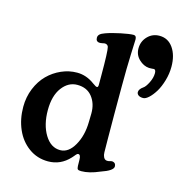

<svg xmlns="http://www.w3.org/2000/svg" viewBox="-111 -845 928 965"><g transform="rotate(15 353.5 -362.5)"><path d="M568.8 -440.9Q568.8 -456.1 589.8 -470.7Q601.1 -478 614.3 -504.2Q627.4 -530.3 627.4 -554.2Q627.4 -571.8 617.7 -573.7Q616.2 -573.7 607.9 -572.8Q599.6 -571.8 591.8 -572.3Q563 -574.2 539.1 -597.2Q515.1 -620.1 515.1 -653.8Q515.1 -690.4 540 -716.3Q564.9 -742.2 601.6 -742.2Q646.5 -742.2 672.9 -704.3Q699.2 -666.5 699.2 -606.9Q699.2 -570.8 688.7 -534.9Q678.2 -499 663.1 -474.1Q647.9 -449.2 631.3 -433.8Q614.7 -418.5 602.1 -418.5Q585.9 -418.5 577.4 -424.8Q568.8 -431.2 568.8 -440.9ZM31.7 -220.2Q31.7 -271.5 50 -316.2Q68.4 -360.8 98.6 -391.1Q128.9 -421.4 168.2 -438.7Q207.5 -456.1 249.5 -456.1Q298.3 -456.1 340.8 -424.3Q344.2 -422.4 348.4 -419.4Q352.5 -416.5 354.5 -415.3Q356.4 -414.1 358.6 -413.1Q360.8 -412.1 363.3 -412.1Q370.1 -412.1 370.1 -424.8V-471.7Q370.1 -601.1 364.3 -621.1Q360.4 -632.3 347.7 -633.8Q343.8 -634.3 333.7 -631.8Q323.7 -629.4 315.9 -630.4Q308.6 -630.9 304 -636.2Q299.3 -641.6 299.3 -651.4Q299.3 -662.1 307.1 -669.4Q314.9 -676.8 333 -683.1Q363.8 -694.3 408.7 -703.6Q453.6 -712.9 474.1 -712.9Q489.3 -712.9 489.3 -692.4Q489.3 -689 486.3 -616.5Q483.4 -543.9 483.4 -446.8V-301.8Q483.4 -237.8 484.1 -171.9Q484.9 -106 484.9 -104.5Q484.9 -90.8 490.2 -80.1Q495.6 -69.3 505.4 -67.4Q514.2 -65.9 522.5 -68.8Q530.8 -71.8 537.6 -70.8Q554.2 -67.4 554.2 -49.3Q554.2 -27.3 490.7 -5.9Q438 17.1 396.5 17.1Q382.8 17.1 378.7 13.2Q374.5 9.3 374 -4.4Q374 -9.8 373.8 -19.5Q373.5 -29.3 373.5 -35.6Q373.5 -62.5 360.4 -62.5Q357.9 -62.5 355.2 -60.8Q352.5 -59.1 350.3 -56.6Q348.1 -54.2 343.3 -48.3Q338.4 -42.5 334 -37.6Q287.6 12.7 222.2 12.7Q165.5 12.7 121.6 -19.3Q77.6 -51.3 54.7 -104Q31.7 -156.7 31.7 -220.2ZM266.6 -57.6Q310.1 -57.6 339.6 -109.4Q369.1 -161.1 370.1 -232.4L371.1 -276.4Q371.6 -327.6 344.2 -362.3Q316.9 -397 266.6 -397Q219.7 -397 187.5 -354Q155.3 -311 155.3 -236.3Q155.3 -160.2 186.5 -108.9Q217.8 -57.6 266.6 -57.6Z"/></g></svg>

Font: Cooper* SemiBold
Style: Regular
Weight: 600
Designer: Owen Earl
Foundry: indestructible type*
Version: Version 0.001